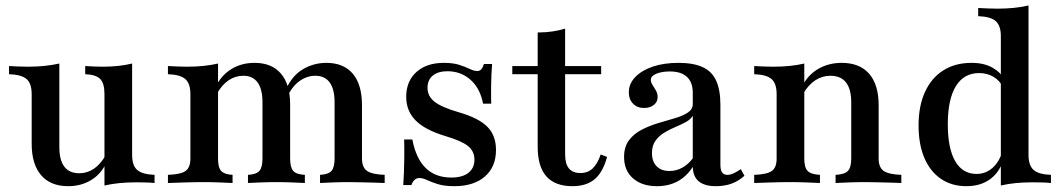

<svg xmlns="http://www.w3.org/2000/svg" viewBox="-20 -651 3780 683"><path d="M222.6 11.3Q159.7 11.3 126.2 -27.8Q92.7 -66.9 92.7 -139.5V-316.1Q92.7 -354 74.6 -369.8Q56.5 -385.5 12.1 -387.1V-416.1Q27.4 -415.3 44.4 -414.5Q61.3 -413.7 79 -413.7Q110.5 -413.7 137.9 -416.5Q165.3 -419.4 191.1 -425V-127.4Q191.1 -81.5 208.9 -58.1Q226.6 -34.7 262.1 -34.7Q290.3 -34.7 314.1 -50.8Q337.9 -66.9 355.6 -98.4L354.8 -65.3Q336.3 -29 301.6 -8.9Q266.9 11.3 222.6 11.3ZM351.6 8.9V-316.9Q351.6 -354.8 336.3 -370.2Q321 -385.5 283.1 -387.1V-416.1Q297.6 -415.3 312.9 -414.5Q328.2 -413.7 344.4 -413.7Q374.2 -413.7 400.4 -416.5Q426.6 -419.4 450 -425V-100Q450 -62.1 468.1 -46.4Q486.3 -30.6 529.8 -29V0Q514.5 -1.6 497.6 -2Q480.6 -2.4 463.7 -2.4Q432.3 -2.4 404.4 0.4Q376.6 3.2 351.6 8.9Z M1118.5 0V-29Q1148.4 -30.6 1159.3 -43.1Q1170.2 -55.6 1170.2 -87.1V-287.1Q1170.2 -333.9 1152.8 -357.7Q1135.5 -381.5 1101.6 -381.5Q1072.6 -381.5 1046.4 -363.3Q1020.2 -345.2 1001.6 -306.5L996.8 -332.3Q1019.4 -382.3 1057.7 -404.8Q1096 -427.4 1141.1 -427.4Q1202.4 -427.4 1235.1 -388.7Q1267.7 -350 1267.7 -276.6V-87.1Q1267.7 -55.6 1285.5 -43.1Q1303.2 -30.6 1348.4 -29V0Q1336.3 -0.8 1315.3 -1.2Q1294.4 -1.6 1269.4 -2.4Q1244.4 -3.2 1221 -3.2Q1191.1 -3.2 1162.1 -2Q1133.1 -0.8 1118.5 0ZM577.4 0V-29Q622.6 -30.6 639.9 -42.7Q657.3 -54.8 657.3 -87.1V-316.1Q657.3 -354 639.1 -369.8Q621 -385.5 577.4 -387.1V-416.1Q594.4 -415.3 610.9 -414.5Q627.4 -413.7 644.4 -413.7Q675.8 -413.7 703.6 -416.5Q731.5 -419.4 755.6 -425V-87.1Q755.6 -54.8 766.9 -42.7Q778.2 -30.6 807.3 -29V0Q789.5 -0.8 762.5 -2Q735.5 -3.2 706.5 -3.2Q672.6 -3.2 636.7 -2Q600.8 -0.8 577.4 0ZM862.1 0V-29Q891.9 -30.6 902.8 -43.1Q913.7 -55.6 913.7 -87.1V-287.1Q913.7 -333.9 896.4 -357.7Q879 -381.5 846 -381.5Q816.9 -381.5 793.1 -365.3Q769.4 -349.2 751.6 -317.7V-350.8Q771.8 -387.1 806.5 -407.3Q841.1 -427.4 885.5 -427.4Q946.8 -427.4 979.4 -389.1Q1012.1 -350.8 1012.1 -279V-87.1Q1012.1 -55.6 1023 -43.1Q1033.9 -30.6 1064.5 -29V0Q1050 -0.8 1021.4 -2Q992.7 -3.2 964.5 -3.2Q934.7 -3.2 905.6 -2Q876.6 -0.8 862.1 0Z M1596 11.3Q1560.5 11.3 1537.5 4Q1514.5 -3.2 1499.2 -10.5Q1483.9 -17.7 1471.8 -17.7Q1452.4 -17.7 1443.5 7.3H1414.5Q1416.1 -13.7 1416.9 -36.7Q1417.7 -59.7 1418.1 -88.7Q1418.5 -117.7 1417.7 -154.8H1446.8Q1459.7 -87.1 1494.4 -53.2Q1529 -19.4 1585.5 -19.4Q1625 -19.4 1646.4 -36.3Q1667.7 -53.2 1667.7 -83.1Q1667.7 -112.9 1644.8 -131.5Q1621.8 -150 1564.5 -166.9Q1491.9 -188.7 1458.5 -222.6Q1425 -256.5 1425 -306.5Q1425 -362.1 1461.3 -394.8Q1497.6 -427.4 1558.9 -427.4Q1591.1 -427.4 1612.9 -420.6Q1634.7 -413.7 1650.4 -406Q1666.1 -398.4 1677.4 -398.4Q1686.3 -398.4 1691.9 -404.4Q1697.6 -410.5 1701.6 -423.4H1730.6Q1729 -405.6 1728.2 -386.7Q1727.4 -367.7 1727 -343.1Q1726.6 -318.5 1727.4 -282.3H1698.4Q1687.9 -337.1 1653.6 -367.3Q1619.4 -397.6 1571.8 -397.6Q1538.7 -397.6 1519.8 -382.3Q1500.8 -366.9 1500.8 -338.7Q1500.8 -308.9 1525.8 -289.1Q1550.8 -269.4 1612.1 -251.6Q1682.3 -231.5 1713.3 -200.4Q1744.4 -169.4 1744.4 -117.7Q1744.4 -57.3 1704.8 -23Q1665.3 11.3 1596 11.3Z M2016.1 11.3Q1954.8 11.3 1923.8 -23.4Q1892.7 -58.1 1892.7 -129V-387.1H1802.4V-416.1H1892.7V-535.5Q1921 -535.5 1945.2 -539.1Q1969.4 -542.7 1990.3 -549.2V-416.1H2118.5V-387.1H1990.3V-101.6Q1990.3 -67.7 2004 -51.6Q2017.7 -35.5 2045.2 -35.5Q2071 -35.5 2088.3 -52Q2105.6 -68.5 2116.9 -101.6L2139.5 -92.7Q2125 -38.7 2095.6 -13.7Q2066.1 11.3 2016.1 11.3Z M2316.9 11.3Q2263.7 11.3 2231.9 -16.5Q2200 -44.4 2200 -92.7Q2200 -129 2217.7 -152.4Q2235.5 -175.8 2263.3 -189.9Q2291.1 -204 2322.2 -213.3Q2353.2 -222.6 2381 -230.6Q2408.9 -238.7 2426.6 -250.4Q2444.4 -262.1 2444.4 -280.6V-321Q2444.4 -358.1 2423.8 -377.4Q2403.2 -396.8 2362.9 -396.8Q2333.9 -396.8 2314.5 -388.7Q2295.2 -380.6 2295.2 -366.9Q2295.2 -358.1 2301.2 -348.8Q2307.3 -339.5 2313.3 -329Q2319.4 -318.5 2319.4 -305.6Q2319.4 -288.7 2306 -277.8Q2292.7 -266.9 2271 -266.9Q2246.8 -266.9 2231.9 -282.3Q2216.9 -297.6 2216.9 -322.6Q2216.9 -353.2 2239.9 -377Q2262.9 -400.8 2302.4 -414.1Q2341.9 -427.4 2393.5 -427.4Q2446 -427.4 2479 -412.5Q2512.1 -397.6 2527.4 -364.5Q2542.7 -331.5 2542.7 -277.4V-65.3Q2542.7 -46 2548.8 -37.5Q2554.8 -29 2567.7 -29Q2579 -29 2591.1 -35.1Q2603.2 -41.1 2615.3 -49.2L2628.2 -25.8Q2608.1 -7.3 2583.1 2Q2558.1 11.3 2526.6 11.3Q2446 11.3 2444.4 -57.3Q2421.8 -22.6 2389.9 -5.6Q2358.1 11.3 2316.9 11.3ZM2361.3 -42.7Q2385.5 -42.7 2406.9 -54.4Q2428.2 -66.1 2444.4 -87.9V-239.5Q2437.1 -226.6 2420.6 -217.3Q2404 -208.1 2383.5 -199.6Q2362.9 -191.1 2343.5 -179.4Q2324.2 -167.7 2311.7 -150.4Q2299.2 -133.1 2299.2 -106.5Q2299.2 -76.6 2315.7 -59.7Q2332.3 -42.7 2361.3 -42.7Z M2952.4 0V-29Q2984.7 -30.6 2996.4 -43.1Q3008.1 -55.6 3008.1 -87.1V-286.3Q3008.1 -333.9 2989.5 -357.7Q2971 -381.5 2933.9 -381.5Q2904.8 -381.5 2880.2 -365.3Q2855.6 -349.2 2837.1 -317.7V-350.8Q2857.3 -387.1 2893.1 -407.3Q2929 -427.4 2974.2 -427.4Q3037.9 -427.4 3071.8 -388.7Q3105.6 -350 3105.6 -276.6V-87.1Q3105.6 -55.6 3123.4 -43.1Q3141.1 -30.6 3186.3 -29V0Q3174.2 -0.8 3153.2 -1.2Q3132.3 -1.6 3107.3 -2.4Q3082.3 -3.2 3058.9 -3.2Q3027.4 -3.2 2997.6 -2Q2967.7 -0.8 2952.4 0ZM2662.9 0V-29Q2708.1 -30.6 2725.4 -42.7Q2742.7 -54.8 2742.7 -87.1V-316.1Q2742.7 -354 2724.6 -369.8Q2706.5 -385.5 2662.9 -387.1V-416.1Q2679 -415.3 2695.6 -414.5Q2712.1 -413.7 2729.8 -413.7Q2762.1 -413.7 2789.5 -416.5Q2816.9 -419.4 2841.1 -425V-87.1Q2841.1 -54.8 2853.2 -42.7Q2865.3 -30.6 2896.8 -29V0Q2878.2 -0.8 2850.4 -2Q2822.6 -3.2 2791.9 -3.2Q2758.1 -3.2 2722.2 -2Q2686.3 -0.8 2662.9 0Z M3540.3 8.9V-522.6Q3540.3 -559.7 3522.2 -575.8Q3504 -591.9 3459.7 -593.5V-622.6Q3476.6 -621.8 3493.5 -621Q3510.5 -620.2 3528.2 -620.2Q3558.9 -620.2 3586.7 -623Q3614.5 -625.8 3638.7 -631.5V-100Q3638.7 -62.9 3656.5 -46.8Q3674.2 -30.6 3718.5 -29V0Q3702.4 -1.6 3685.9 -2Q3669.4 -2.4 3650.8 -2.4Q3620.2 -2.4 3592.3 0.4Q3564.5 3.2 3540.3 8.9ZM3417.7 11.3Q3365.3 11.3 3327 -14.9Q3288.7 -41.1 3268.1 -89.5Q3247.6 -137.9 3247.6 -204.8Q3247.6 -274.2 3270.6 -324.2Q3293.5 -374.2 3335.9 -400.8Q3378.2 -427.4 3436.3 -427.4Q3480.6 -427.4 3510.9 -410.1Q3541.1 -392.7 3552.4 -367.7L3546.8 -341.9Q3537.9 -362.9 3515.3 -377Q3492.7 -391.1 3462.9 -391.1Q3408.9 -391.1 3380.2 -344.4Q3351.6 -297.6 3351.6 -208.9Q3351.6 -123.4 3377.8 -77.8Q3404 -32.3 3454 -32.3Q3486.3 -32.3 3510.5 -53.6Q3534.7 -75 3546 -112.9L3550 -85.5Q3537.1 -39.5 3502.8 -14.1Q3468.5 11.3 3417.7 11.3Z"/></svg>

Font: Playfair SemiBold
Style: Regular
Weight: 600
Designer: Claus Eggers Sørensen
Foundry: Claus Eggers Sørensen
Version: Version 2.001;gftools[0.9.30]